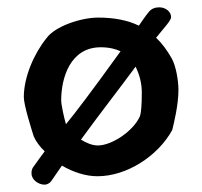

<svg xmlns="http://www.w3.org/2000/svg" viewBox="-20 -479 552 524"><path d="M449 -319C436 -342 422 -361 406 -376C426 -401 447 -423 447 -432C447 -448 431 -459 415 -459C404 -459 393 -456 385 -445C376 -434 368 -422 359 -409C328 -424 291 -431 248 -431C202 -431 131 -408 107 -375C73 -333 45 -269 45 -214C45 -192 66 -126 72 -107C78 -93 89 -78 102 -66C92 -53 83 -40 70 -22C67 -17 66 -13 66 -6C66 12 85 25 102 25C108 25 116 21 120 15L149 -27C180 -9 214 2 246 2C326 2 411 -53 450 -124C454 -140 467 -192 467 -233C467 -260 460 -299 449 -319ZM309 -339C229 -228 184 -169 160 -140C155 -157 147 -193 147 -205C147 -267 172 -350 255 -350C278 -350 297 -345 309 -339ZM362 -162C344 -121 285 -82 247 -82C232 -82 215 -89 201 -98C260 -179 303 -233 350 -297C361 -275 367 -251 367 -227C367 -192 365 -170 362 -162Z"/></svg>

Font: Itim
Style: Regular
Weight: 400
Designer: CadsonDemak Team
Foundry: Pablo Impallari
Version: Version 1.002;PS 001.002;hotconv 1.0.88;makeotf.lib2.5.64775